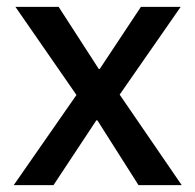

<svg xmlns="http://www.w3.org/2000/svg" viewBox="-20 -540 570 560"><path d="M20 0 203 -263 25 -520H151L268 -339H271L391 -520H507L329 -264L510 0H384L264 -189H261L136 0Z"/></svg>

Font: IBM Plex Sans Arabic Medm
Style: Regular
Weight: 500
Designer: Mike Abbink, Paul van der Laan, Pieter van Rosmalen, Wael Morcos, Khajak Apelian
Foundry: Bold Monday
Version: Version 1.005